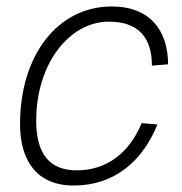

<svg xmlns="http://www.w3.org/2000/svg" viewBox="-20 -562 564 594"><path d="M208 12C335 12 422 -65 467 -177L418 -181C380 -88 309 -35 218 -35C136 -35 92 -82 92 -189C92 -363 193 -495 317 -495C406 -495 450 -448 450 -359L500 -363C500 -466 445 -542 326 -542C159 -542 42 -392 42 -178C42 -65 94 12 208 12Z"/></svg>

Font: Geist ExtraLight
Style: Italic
Weight: 200
Italic angle: -12°
Designer: Basement.studio, Andrés Briganti, Mateo Zaragoza
Foundry: Basement.studio, Vercel, Andrés Briganti, Guido Ferreyra, Mateo Zaragoza
Version: Version 1.500